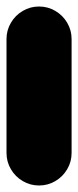

<svg xmlns="http://www.w3.org/2000/svg" viewBox="-20 -570 240 590"><path d="M0 -100H200V-450H0ZM100 -200Q73 -200 50 -186.5Q27 -173 13.5 -150Q0 -127 0 -100Q0 -73 13.5 -50Q27 -27 50 -13.5Q73 0 100 0Q127 0 150 -13.5Q173 -27 186.5 -50Q200 -73 200 -100Q200 -127 186.5 -150Q173 -173 150 -186.5Q127 -200 100 -200ZM100 -550Q73 -550 50 -536.5Q27 -523 13.5 -500Q0 -477 0 -450Q0 -423 13.5 -400Q27 -377 50 -363.5Q73 -350 100 -350Q127 -350 150 -363.5Q173 -377 186.5 -400Q200 -423 200 -450Q200 -477 186.5 -500Q173 -523 150 -536.5Q127 -550 100 -550Z"/></svg>

Font: Wavefont ExtraBold
Style: Regular
Weight: 800
Monospace: yes
Version: Version 3.005;gftools[0.9.33]